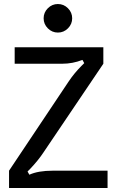

<svg xmlns="http://www.w3.org/2000/svg" viewBox="-20 -935 585 955"><path d="M242 -86H515V0H25V-86L321 -529Q349 -571 386 -608L399 -621L390 -637Q341 -618 290 -618H53V-700H494V-618L195 -175Q169 -136 130 -95L117 -82L126 -66Q170 -86 242 -86ZM218 -794Q197 -815 197 -844Q197 -873 218 -894Q239 -915 268 -915Q297 -915 318 -894Q339 -873 339 -844Q339 -815 318 -794Q297 -773 268 -773Q239 -773 218 -794Z"/></svg>

Font: Voces
Style: Regular
Weight: 400
Designer: Ana Paula Megda, Pablo Ugerman
Foundry: Ana Paula Megda, Pablo Ugerman
Version: Version 1.003